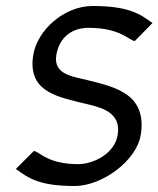

<svg xmlns="http://www.w3.org/2000/svg" viewBox="-20 -610 529 641"><path d="M91 -426C72 -309 164 -289 243 -269C302 -254 386 -245 373 -160C363 -97 292 -62 241 -62C138 -62 112 -104 93 -106L33 -46C75 -15 112 11 229 11C321 11 436 -73 450 -160C471 -295 367 -319 274 -342C228 -354 157 -359 168 -426C178 -487 222 -518 278 -517C381 -517 411 -475 430 -473L489 -533C447 -564 408 -590 289 -590C194 -590 104 -509 91 -426Z"/></svg>

Font: Charger Sport
Style: NrwObl
Weight: 400
Designer: Jasper
Foundry: Cannot Into Space Fonts
Version: Version 1.1